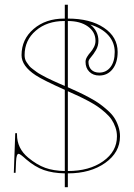

<svg xmlns="http://www.w3.org/2000/svg" viewBox="-20 -760 560 800"><path d="M356 -657.7Q390.1 -631.3 390.1 -589.8Q390.1 -568.4 379.6 -550.8Q369.1 -533.2 358.9 -521.5Q348.6 -509.8 348.6 -502.4Q348.6 -481.4 360.6 -469.5Q372.6 -457.5 393.6 -457.5Q422.4 -457.5 440.2 -480.2Q458 -502.9 458 -543.5Q458 -583 431.6 -612.8Q405.3 -642.6 356 -657.7ZM262.7 -682.6Q356 -682.6 413.1 -644.3Q470.2 -606 470.2 -543.5Q470.2 -499 449.2 -472.2Q428.2 -445.3 393.6 -445.3Q368.2 -445.3 352.3 -460.9Q336.4 -476.6 336.4 -502.4Q336.4 -512.7 343 -523.4Q349.6 -534.2 357.2 -542.5Q364.7 -550.8 371.3 -563.5Q377.9 -576.2 377.9 -589.8Q377.9 -627 346.2 -649.7Q314.5 -672.4 262.7 -672.4V-396.5Q290 -384.3 308.3 -375.7Q326.7 -367.2 351.3 -354Q376 -340.8 392.6 -329.1Q409.2 -317.4 427.2 -301.5Q445.3 -285.6 455.8 -269.8Q466.3 -253.9 473.1 -233.6Q480 -213.4 480 -191.9Q480 -125 418.5 -81.3Q356.9 -37.6 262.7 -37.6V20H250V-37.6Q199.7 -38.6 162.8 -51.5Q126 -64.5 88.9 -96.2Q64 -119.1 57.6 -119.1Q48.3 -119.1 46.9 -86.9L44.9 -40H37.6L43.5 -205.1H50.8V-199.7Q50.8 -141.6 97.7 -103Q133.8 -73.2 168.2 -60.8Q202.6 -48.3 250 -47.4V-385.7Q160.2 -425.8 128.9 -446.3Q69.8 -484.9 69.8 -530.3Q69.8 -596.2 120.1 -639.4Q170.4 -682.6 247.6 -682.6H250V-740.2H262.7ZM262.7 -379.9V-47.4Q352.1 -47.4 409.7 -88.1Q467.3 -128.9 467.3 -191.9Q467.3 -211.4 460.9 -229.5Q454.6 -247.6 444.8 -262Q435.1 -276.4 418.5 -291Q401.9 -305.7 386.2 -316.4Q370.6 -327.1 347.2 -339.6Q323.7 -352.1 306.2 -360.1Q288.6 -368.2 262.7 -379.9ZM250 -401.9V-672.4H247.6Q175.8 -672.4 129.2 -632.3Q82.5 -592.3 82.5 -530.3Q82.5 -522 84.5 -514.4Q86.4 -506.8 91.8 -499.3Q97.2 -491.7 101.8 -485.6Q106.4 -479.5 116.5 -472.2Q126.5 -464.8 132.8 -460Q139.2 -455.1 153.3 -447.5Q167.5 -439.9 174.8 -436Q182.1 -432.1 199.2 -424.3Q216.3 -416.5 223.6 -413.3Q231 -410.2 250 -401.9Z"/></svg>

Font: ZnikomitNo24
Style: Thin
Weight: 300
Designer: gluk
Foundry: gluk
Version: Version 0.55